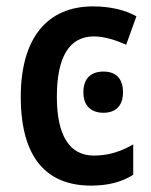

<svg xmlns="http://www.w3.org/2000/svg" viewBox="-20 -571 474 601"><path d="M265 10C318 10 361 -1 397 -24V-119C359 -97 320 -84 274 -84C198 -84 158 -146 158 -268C158 -393 197 -457 274 -457C306 -457 341 -446 375 -431L407 -520C373 -539 327 -551 271 -551C129 -551 45 -453 45 -268C45 -78 125 10 265 10ZM304 -347C266 -347 241 -327 241 -282C241 -238 267 -218 304 -218C340 -218 365 -238 365 -282C365 -327 341 -347 304 -347Z"/></svg>

Font: Noto Sans UI SemiCondensed Medium
Style: Regular
Weight: 500
Width: 4
Designer: Monotype Design Team
Foundry: Monotype Imaging Inc.
Version: Version 1.901